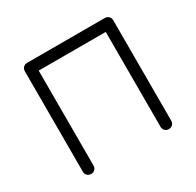

<svg xmlns="http://www.w3.org/2000/svg" viewBox="-143 -818 1003 981"><g transform="rotate(-30 358.0 -328.0)"><path d="M128.5 0Q115 0 106 -9Q97 -18 97 -31.5V-624Q97 -637.5 106 -646.5Q115 -655.5 128.5 -655.5H587Q600.5 -655.5 609.5 -646.5Q618.5 -637.5 618.5 -624V-31.5Q618.5 -18 609.5 -9Q600.5 0 587 0Q573.5 0 564.5 -9Q555.5 -18 555.5 -31.5V-591.5H160V-31.5Q160 -18 151 -9Q142 0 128.5 0Z"/></g></svg>

Font: Jura Light Medium
Style: Regular
Weight: 500
Version: Version 5.106